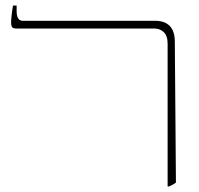

<svg xmlns="http://www.w3.org/2000/svg" viewBox="-20 -667 717 693"><path d="M585 6V-509Q585 -538 571 -551Q557 -564 538 -564H39Q27 -564 23.5 -569.5Q20 -575 20 -585Q20 -594 22 -612.5Q24 -631 27 -647H40V-627Q40 -592 62 -592H539Q611 -592 611 -516L615 -8Q610 -4 603.5 -0.5Q597 3 590 6Z"/></svg>

Font: Noto Serif Hebrew SemiCondensed Thin
Style: Regular
Weight: 100
Width: 4
Designer: Monotype Design Team
Foundry: Monotype Imaging Inc.
Version: Version 2.004; ttfautohint (v1.8.4.7-5d5b)